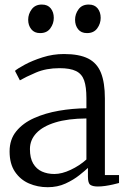

<svg xmlns="http://www.w3.org/2000/svg" viewBox="-20 -790 551 821"><path d="M184 10.5Q141 10.5 104 -5.5Q67 -21.5 44 -55.5Q21 -89.5 21 -142.5Q21 -194 49.8 -229Q78.5 -264 126.2 -285.2Q174 -306.5 232 -316.5Q290 -326.5 349.5 -327V-370.5Q349.5 -418.5 339.8 -446.2Q330 -474 305 -486.2Q280 -498.5 234.5 -498.5Q177.5 -498.5 133.8 -479.8Q90 -461 65 -446.5L44 -487Q54.5 -496.5 86.5 -513.8Q118.5 -531 162.5 -545Q206.5 -559 253.5 -559Q318.5 -559 356.8 -539.8Q395 -520.5 411.8 -478.5Q428.5 -436.5 428.5 -369V-41.5H489V-7.5Q478 -4.5 462.8 -1Q447.5 2.5 430.5 5Q413.5 7.5 398.5 7.5Q377 7.5 366.5 0.5Q356 -6.5 356 -34.5V-72Q344 -60.5 319.2 -40.8Q294.5 -21 260.2 -5.2Q226 10.5 184 10.5ZM212.5 -46Q244.5 -46 282.2 -63.8Q320 -81.5 349.5 -108V-283.5Q270.5 -283 216.8 -266.5Q163 -250 135.5 -220.8Q108 -191.5 108 -152.5Q108 -114 122 -90.5Q136 -67 159.5 -56.5Q183 -46 212.5 -46ZM151 -648.5Q127 -648.5 113.8 -665Q100.5 -681.5 100.5 -705.5Q100.5 -730 115.5 -750.2Q130.5 -770.5 158.5 -770.5H159.5Q184 -770.5 197 -754.2Q210 -738 210 -713.5Q210 -689 195.2 -668.8Q180.5 -648.5 152 -648.5ZM351.5 -648.5Q327 -648.5 314 -665Q301 -681.5 301 -705.5Q301 -730 315.8 -750.2Q330.5 -770.5 359 -770.5H360Q384.5 -770.5 397.5 -754.2Q410.5 -738 410.5 -713.5Q410.5 -689 395.8 -668.8Q381 -648.5 352.5 -648.5Z"/></svg>

Font: Merriweather 36pt Light
Style: Regular
Weight: 300
Designer: Eben Sorkin
Foundry: Eben Sorkin
Version: Version 2.100